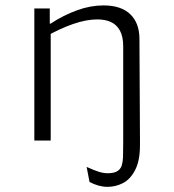

<svg xmlns="http://www.w3.org/2000/svg" viewBox="-20 -532 660 727"><path d="M319 157 308 100Q335.5 112.5 353.5 118.2Q371.5 124 388.5 124Q398.5 124 409.5 121.8Q420.5 119.5 428.5 113Q437.5 106 441.2 93.5Q445 81 445.8 63.8Q446.5 46.5 446.5 8V-10H510V18Q510 77 491.5 112.2Q473 147.5 445.2 161.5Q417.5 175.5 387 175.5Q354 175.5 319 157ZM172 0H110V-500H168.5V-438L172 -431ZM446.5 0V-356.5Q446.5 -393.5 434.2 -416Q422 -438.5 400.2 -448.5Q378.5 -458.5 348.5 -458.5Q307 -458.5 257 -441.2Q207 -424 151.5 -392.5V-442.5H171.5Q221.5 -475 272 -493.2Q322.5 -511.5 372 -511.5Q438 -511.5 472.8 -478.5Q507.5 -445.5 508 -386L510 0Z"/></svg>

Font: Monaspace Argon Var ExtraLight
Style: Regular
Weight: 200
Designer: Riley Cran and the Lettermatic Team
Version: Version 1.200 (Monaspace Argon Var)